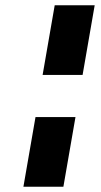

<svg xmlns="http://www.w3.org/2000/svg" viewBox="-20 -715 383 730"><path d="M188 -695 142 -430H294L340 -695ZM267 -270H115L69 -5H221Z"/></svg>

Font: Jost* 700 Bold Italic
Style: Bold Italic
Weight: 700
Italic angle: -10°
Version: Version 3.200; ttfautohint (v0.97) -l 8 -r 50 -G 200 -x 14 -